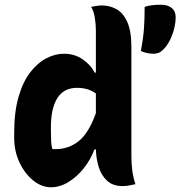

<svg xmlns="http://www.w3.org/2000/svg" viewBox="-20 -779 762 811"><path d="M628 -552Q615 -552 600.5 -555Q586 -558 575 -564Q585 -616 588 -657Q591 -698 591 -750Q602 -754 619 -756.5Q636 -759 660 -759Q688 -759 705 -745.5Q722 -732 722 -706Q722 -670 707 -630.5Q692 -591 669 -569Q659 -559 649 -555.5Q639 -552 628 -552ZM40 -196V-218Q40 -307 58.5 -370.5Q77 -434 108 -474Q139 -514 176 -533Q213 -552 250 -552Q296 -552 330.5 -527.5Q365 -503 380 -472H385V-651Q385 -676 380.5 -704Q376 -732 365 -750Q376 -752 387.5 -754Q399 -756 410 -756Q443 -756 471.5 -740.5Q500 -725 517.5 -686.5Q535 -648 535 -579V-120Q535 -90 538.5 -61Q542 -32 552 -1Q537 2 524.5 4.5Q512 7 497 7Q457 7 432.5 -15.5Q408 -38 397 -73.5Q386 -109 385 -148H379Q363 -105 334 -68.5Q305 -32 269 -10Q233 12 195 12Q156 12 120.5 -16.5Q85 -45 62.5 -92.5Q40 -140 40 -196ZM201 -150Q205 -149 208 -149Q211 -149 214 -149Q270 -149 312.5 -183Q355 -217 385 -301V-384Q353 -408 305 -408Q250 -408 222.5 -365Q195 -322 195 -241V-230Q195 -201 196 -182.5Q197 -164 201 -150Z"/></svg>

Font: Recursive Sn Csl St XBd
Style: Regular
Weight: 800
Version: Version 1.085;hotconv 1.1.0;makeotfexe 2.6.0; ttfautohint (v